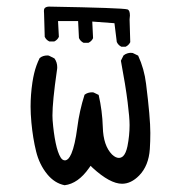

<svg xmlns="http://www.w3.org/2000/svg" viewBox="-20 -565 540 570"><path d="M76.2 -320.3Q70.8 -283.7 70.8 -248.5Q70.8 -227.5 73.2 -201.2Q77.6 -154.3 87.2 -115.5Q96.7 -76.7 120.1 -47.9Q142.1 -21 171.9 -15.1Q211.9 -20 244.1 -65.9L249 -72.8L254.9 -66.9Q306.6 -19.5 342.3 -19.5Q369.1 -19.5 393.1 -43.9Q421.4 -72.8 424.8 -122.6Q426.3 -145.5 426.3 -170.4Q426.3 -215.3 413.6 -316.4Q408.2 -360.8 390.1 -399.9L374 -407.7Q372.1 -408.2 367.9 -408.2Q363.8 -408.2 357.9 -406.5Q352.1 -404.8 346.7 -400.4L338.9 -384.8Q353 -309.6 358.9 -261.7Q364.7 -215.8 364.7 -193.8Q364.7 -162.6 358.4 -130.9Q354 -109.9 345.7 -101.6Q339.8 -96.2 333 -96.2Q323.2 -96.2 312.5 -106.4Q286.6 -132.8 285.2 -187.5Q283.7 -236.3 272.9 -283.2L257.8 -290.5Q255.9 -291 253.9 -291Q240.2 -291 231 -283.7Q215.8 -236.3 209.5 -186.5Q202.6 -133.8 191.9 -108.9Q187 -98.1 183.1 -94.2Q177.7 -88.9 172.9 -88.9Q165.5 -88.9 160.2 -97.2Q151.4 -111.3 145.3 -140.6Q139.2 -169.9 136.2 -208Q135.7 -213.9 135.7 -222.2Q135.7 -263.7 148.9 -355.5Q149.9 -360.8 149.9 -365.2Q149.9 -380.4 141.6 -391.6L125 -399.9Q123 -400.4 121.1 -400.4Q106.9 -400.4 97.7 -392.6Q86.9 -370.6 81.5 -347.7Q78.6 -335.9 76.2 -320.3ZM353 -426.3Q362.3 -430.7 366.7 -439.9L364.7 -507.3Q365.7 -514.2 365.7 -519Q365.7 -534.7 358.4 -537.1Q343.8 -541.5 125 -545.4Q114.3 -544.9 111.3 -538.6Q110.4 -535.6 110.4 -531.7Q110.4 -528.8 110.8 -524.9L112.8 -455.6Q117.2 -446.3 126.5 -441.9H141.1Q150.4 -446.3 154.8 -455.6L152.3 -502.4H211.9L214.4 -452.1Q218.8 -442.4 228 -438H242.7Q252 -442.4 256.3 -451.7L253.9 -501L319.8 -496.1L326.7 -440.4Q331.1 -430.7 340.3 -426.3Z"/></svg>

Font: Bakudai
Style: ExtraLight
Weight: 200
Version: Version 1.48